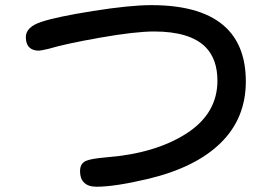

<svg xmlns="http://www.w3.org/2000/svg" viewBox="-20 -689 1040 733"><path d="M557.6 -669.4Q756.8 -669.4 846.2 -580.1Q918.5 -507.8 918.5 -377.9Q918.5 -237.8 823 -143.8Q727.5 -49.8 546.4 -6.3Q418.5 23.9 348.6 23.9Q316.4 23.9 300.8 7.8Q285.6 -6.8 285.6 -35.2Q285.6 -64.9 308.1 -74.7Q327.6 -83.5 386.2 -88.4Q573.2 -103 692.4 -179.7Q810.1 -255.9 810.1 -380.9Q810.1 -463.4 764.2 -509.8Q704.6 -568.8 568.4 -568.8Q496.6 -568.8 363.3 -545.4Q230 -522 164.6 -502.4Q134.8 -495.6 128.4 -495.6Q127.9 -495.6 127.9 -495.6Q104.5 -495.6 91.6 -508.5Q78.6 -521.5 78.6 -547.9Q78.6 -566.4 93.3 -581.1Q107.9 -595.7 138.2 -605.5Q193.8 -624.5 335 -647Q476.1 -669.4 557.6 -669.4Z"/></svg>

Font: YuPearl-Medium
Style: Medium
Weight: 500
Designer: Max Yao
Foundry: Max-Everyday
Version: Version 1.011; ttfautohint (v1.8.3)